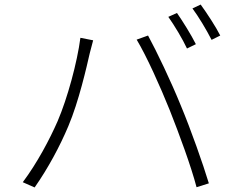

<svg xmlns="http://www.w3.org/2000/svg" viewBox="-20 -826 1040 843"><path d="M757 -769 719 -752C746 -714 782 -654 801 -613L840 -632C819 -674 782 -733 757 -769ZM861 -806 825 -789C853 -751 886 -696 909 -651L947 -670C928 -708 888 -769 861 -806ZM233 -294C198 -214 143 -110 80 -26L132 -3C191 -87 243 -184 280 -272C326 -380 361 -535 374 -592C379 -612 384 -630 389 -649L333 -660C319 -552 276 -394 233 -294ZM725 -343C767 -237 819 -96 843 -4L897 -21C871 -107 818 -257 775 -360C730 -471 668 -600 630 -670L580 -652C624 -579 684 -445 725 -343Z"/></svg>

Font: Noto Sans Japanese Light
Style: Regular
Weight: 300
Designer: Ryoko NISHIZUKA (kana & ideographs); Paul D. Hunt (Latin, Greek & Cyrillic); Wenlong ZHANG (bopomofo); Sandoll Communica
Foundry: Adobe Systems Incorporated
Version: Version 1.000;PS 1;hotconv 1.0.78;makeotf.lib2.5.61930